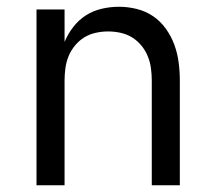

<svg xmlns="http://www.w3.org/2000/svg" viewBox="-20 -548 640 568"><path d="M88 0V-520H171V-424Q181 -448 197 -468.5Q213 -489 234 -502.5Q255 -516 280.5 -522Q306 -528 332 -528Q358 -528 384.5 -521.5Q411 -515 433 -500Q455 -485 471 -462.5Q487 -440 496 -415Q505 -390 508.5 -363.5Q512 -337 512 -310V0H429V-310Q429 -328 426.5 -346.5Q424 -365 417 -382Q410 -399 398 -413.5Q386 -428 370.5 -437.5Q355 -447 336.5 -451Q318 -455 300 -455Q282 -455 263.5 -451Q245 -447 229.5 -437.5Q214 -428 202 -413.5Q190 -399 183 -382Q176 -365 173.5 -346.5Q171 -328 171 -310V0Z"/></svg>

Font: Zed Mono Extended
Style: Regular
Weight: 400
Width: 7
Monospace: yes
Designer: Belleve Invis
Foundry: Belleve Invis
Version: Version 1.0.0; ttfautohint (v1.8.4)